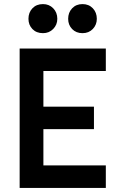

<svg xmlns="http://www.w3.org/2000/svg" viewBox="-20 -918 587 938"><path d="M162 -287V-397H439V-287ZM159 -571 192 -613V-79L154 -110H497V0H76V-681H497V-571ZM119 -826Q119 -857 138.5 -877.5Q158 -898 190 -898Q220 -898 240 -877.5Q260 -857 260 -826Q260 -797 240 -776.5Q220 -756 190 -756Q158 -756 138.5 -776Q119 -796 119 -826ZM313 -826Q313 -857 332.5 -877.5Q352 -898 383 -898Q414 -898 433.5 -877.5Q453 -857 453 -826Q453 -797 433.5 -776.5Q414 -756 383 -756Q352 -756 332.5 -776Q313 -796 313 -826Z"/></svg>

Font: Gabarito Medium
Style: Regular
Weight: 500
Designer: Leandro Assis / Alvaro Franca / Felipe Casaprima
Foundry: Naipe Foundry
Version: Version 1.000